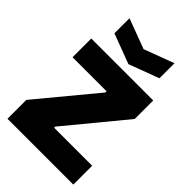

<svg xmlns="http://www.w3.org/2000/svg" viewBox="-288 -1114 1225 1225"><g transform="rotate(45 324.0 -502.0)"><path d="M125 -1004 328 -928 531 -1004V-868L327 -792L125 -868ZM28 -170 351 -560V-571H44V-740H603V-573L279 -180V-170H622V0H28Z"/></g></svg>

Font: Encode Sans Narrow
Style: Black
Weight: 900
Designer: Pablo Impallari, Andres Torresi
Foundry: Pablo Impallari, Andres Torresi
Version: Version 1.000; ttfautohint (v1.00) -l 8 -r 50 -G 200 -x 14 -